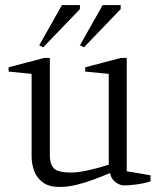

<svg xmlns="http://www.w3.org/2000/svg" viewBox="-20 -729 631 759"><path d="M216 10Q174 10 150 -7.5Q126 -25 115.5 -52.5Q105 -80 105 -110V-437L14 -446V-463L155 -500H177V-115Q177 -82 192 -64.5Q207 -47 262 -47Q291 -47 334 -57Q377 -67 410 -78V-437L317 -446V-463L458 -500H481V-52L575 -36V-12Q546 -3 516.5 0.5Q487 4 470 4Q454 4 436.5 -9Q419 -22 415 -45Q387 -33 352.5 -20Q318 -7 283 1.5Q248 10 216 10ZM312 -542 296 -550 386 -709H457V-693ZM151 -542 135 -550 225 -709H296V-693Z"/></svg>

Font: Manuale Light
Style: Regular
Weight: 300
Designer: Eduardo Tunni / Pablo Cosgaya
Foundry: Eduardo Tunni / Pablo Cosgaya
Version: Version 1.002